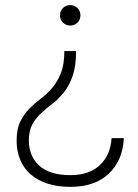

<svg xmlns="http://www.w3.org/2000/svg" viewBox="-20 -526 540 752"><path d="M278 -326Q278 -267 264.5 -228.5Q251 -190 230 -164Q209 -138 185.5 -120Q162 -102 141 -82.6Q120 -63.1 106.5 -38.6Q93 -14.1 93 24.9Q93 84.9 133.5 122.4Q174 159.9 255 159.9Q330 159.9 371.5 120.4Q413 80.9 417 14.9H465Q461 101.9 406.5 153.9Q352 205.9 255 205.9Q204 205.9 165 192.9Q126 179.9 99 155.9Q72.1 131.9 58.6 98.4Q45.1 64.9 45.1 24.9Q45.1 -20.1 59.1 -49.1Q73.1 -78.1 93.5 -99Q114 -120 138.5 -138.5Q163 -157 183.5 -180.5Q204 -204 218 -238.5Q232 -273 232 -326ZM255 -506Q272 -506 283.5 -494.5Q295 -483 295 -466Q295 -449 283.5 -437.5Q272 -426 255 -426Q238 -426 226.5 -437.5Q215 -449 215 -466Q215 -483 226.5 -494.5Q238 -506 255 -506Z"/></svg>

Font: PT Root UI Web Light
Style: Regular
Weight: 300
Designer: Vitaly Kuzmin
Foundry: ParaType Ltd.
Version: Version 1.000W